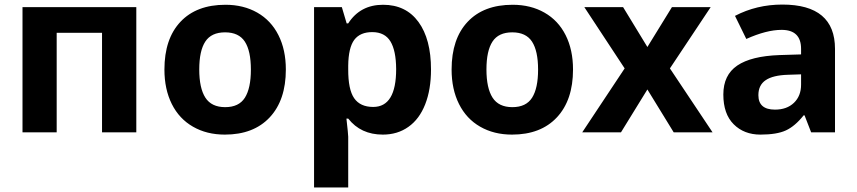

<svg xmlns="http://www.w3.org/2000/svg" viewBox="-20 -577 3735 837"><path d="M574.2 -545.9V0H424.8V-434.1H227.1V0H78.1V-545.9Z M1226.1 -273.9Q1226.1 -140.6 1155.8 -65.4Q1085.4 9.8 960 9.8Q881.3 9.8 821.3 -24.7Q761.2 -59.1 729 -123.5Q696.8 -188 696.8 -273.9Q696.8 -407.7 766.6 -481.9Q836.4 -556.2 962.9 -556.2Q1041.5 -556.2 1101.6 -522Q1161.6 -487.8 1193.8 -423.8Q1226.1 -359.9 1226.1 -273.9ZM875 -395.8Q848.6 -355.5 848.6 -274.2Q848.6 -192.9 875.2 -151.4Q901.9 -109.9 961.7 -109.9Q1021.5 -109.9 1047.6 -151.1Q1073.7 -192.4 1073.7 -273.7Q1073.7 -355 1047.4 -395.5Q1021 -436 961.2 -436Q901.4 -436 875 -395.8Z M1524.4 -403.3Q1499 -369.1 1498 -291V-274.9Q1497.6 -187 1523.9 -148.9Q1550.3 -110.8 1606.9 -110.8Q1707 -110.8 1707 -275.9Q1706.5 -356.4 1682.1 -396.5Q1657.7 -436.5 1604 -437Q1550.3 -437.5 1524.4 -403.3ZM1648.9 9.8Q1552.7 9.8 1498 -60.1H1490.2Q1498 8.3 1498 19V240.2H1349.1V-545.9H1470.2L1491.2 -475.1H1498Q1550.3 -556.2 1649.9 -556.2Q1749.5 -556.2 1804.2 -481.4Q1858.9 -406.7 1858.9 -273.9Q1858.9 -186.5 1833.5 -122.1Q1808.1 -57.6 1760.3 -23.9Q1712.9 9.8 1648.9 9.8Z M2478 -273.9Q2478 -140.6 2407.7 -65.4Q2337.4 9.8 2211.9 9.8Q2133.3 9.8 2073.2 -24.7Q2013.2 -59.1 1981 -123.5Q1948.7 -188 1948.7 -273.9Q1948.7 -407.7 2018.6 -481.9Q2088.4 -556.2 2214.8 -556.2Q2293.5 -556.2 2353.5 -522Q2413.6 -487.8 2445.8 -423.8Q2478 -359.9 2478 -273.9ZM2127 -395.8Q2100.6 -355.5 2100.6 -274.2Q2100.6 -192.9 2127.2 -151.4Q2153.8 -109.9 2213.6 -109.9Q2273.4 -109.9 2299.6 -151.1Q2325.7 -192.4 2325.7 -273.7Q2325.7 -355 2299.3 -395.5Q2272.9 -436 2213.1 -436Q2153.3 -436 2127 -395.8Z M2703.1 -278.8 2527.3 -545.9H2696.3L2802.2 -372.1L2909.2 -545.9H3078.1L2900.4 -278.8L3086.4 0H2917L2802.2 -187L2687 0H2518.1Z M3286.1 -162.1Q3286.1 -99.1 3358.4 -99.1Q3410.2 -99.1 3441.2 -128.9Q3472.2 -158.7 3472.2 -208V-252.9L3414.6 -251Q3349.6 -249 3317.9 -227.5Q3286.1 -206.1 3286.1 -162.1ZM3377.4 -336.9 3472.2 -339.8V-363.8Q3472.2 -446.8 3387.2 -446.8Q3321.8 -446.8 3233.4 -407.2L3184.1 -507.8Q3278.3 -557.1 3390.6 -557.1Q3620.1 -557.1 3620.1 -363.8V0H3516.1L3487.3 -74.2H3483.4Q3445.8 -26.9 3406 -8.5Q3366.2 9.8 3294.9 9.8Q3223.6 9.8 3178.5 -35.2Q3133.3 -80.1 3133.3 -165Q3133.3 -250 3194.1 -291.3Q3254.9 -332.5 3377.4 -336.9Z"/></svg>

Font: NotoSans-Bold
Style: Bold
Weight: 700
Designer: Monotype Design team
Foundry: Monotype Imaging Inc.
Version: Version 1.04